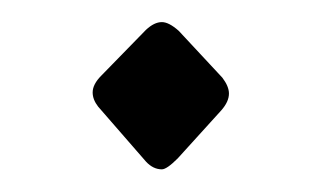

<svg xmlns="http://www.w3.org/2000/svg" viewBox="-20 -429 288 172"><path d="M70.8 -361.3 110.8 -402.3Q118.2 -409.2 125 -409.2Q131.3 -409.2 140.1 -401.4L179.2 -359.4Q185.1 -351.6 185.1 -345.2Q185.1 -337.9 178.2 -330.1L139.2 -287.1Q129.4 -277.3 125 -277.3Q117.2 -277.3 110.8 -284.2L67.9 -333.5Q63 -339.8 63 -346.2Q63 -353.5 70.8 -361.3Z"/></svg>

Font: Arounder
Style: Regular
Weight: 400
Designer: Maxim Raikov
Foundry: Maxim Raikov
Version: Version 1.00 March 23, 2021, initial release